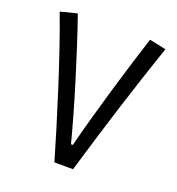

<svg xmlns="http://www.w3.org/2000/svg" viewBox="-128 -808 842 912"><g transform="rotate(20 293.0 -351.5)"><path d="M248 0H342.3C405.8 -217.8 498 -507.3 559.6 -685.5L475.6 -703.1C424.3 -544.4 346.2 -285.6 301.8 -107.9H292.5C251.5 -268.6 172.9 -523.9 110.4 -703.1L26.4 -681.6C98.1 -494.6 196.3 -177.7 248 0Z"/></g></svg>

Font: Cascadia Code SemiLight
Style: Regular
Weight: 350
Monospace: yes
Designer: Aaron Bell
Foundry: Saja Typeworks
Version: Version 2404.023